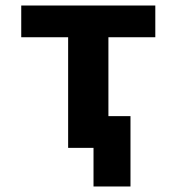

<svg xmlns="http://www.w3.org/2000/svg" viewBox="-20 -536 640 696"><path d="M227 -401H57V-516H543V-401H373V-115H453V140H319V0H227Z"/></svg>

Font: Lilex
Style: Regular
Weight: 400
Monospace: yes
Designer: Mike Abbink, Paul van der Laan, Pieter van Rosmalen, Mikhael Khrustik
Foundry: Mikhael Khrustik
Version: Version 2.510